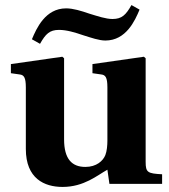

<svg xmlns="http://www.w3.org/2000/svg" viewBox="-20 -726 669 758"><path d="M23 -437 58 -432C74 -430 82 -421 82 -381V-138C82 -21 155 12 227 12C312 12 364 -34 404 -56L412 0H620V-38C563 -41 555 -45 555 -87V-496L548 -502L345 -473V-437L380 -432C396 -430 404 -421 404 -381V-170C404 -153 402 -129 396 -114C387 -91 361 -67 317 -67C264 -67 233 -98 233 -176V-496L226 -502L23 -473ZM106 -571 138 -553C160 -592 176 -608 213 -608C243 -608 276 -598 308 -587C340 -577 371 -566 396 -566C478 -566 513 -645 531 -688L499 -706C477 -667 461 -651 424 -651C398 -651 366 -662 333 -672C301 -683 269 -693 241 -693C159 -693 124 -614 106 -571Z"/></svg>

Font: Heuristica
Style: Bold
Weight: 700
Version: Version 1.0.1